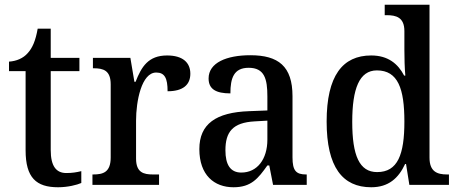

<svg xmlns="http://www.w3.org/2000/svg" viewBox="-20 -780 1930 810"><path d="M225 10C266 10 305 0 323 -8V-58C303 -53 284 -50 260 -50C217 -50 194 -79 194 -147V-480H315V-536H194V-659H139C130 -608 117 -578 97 -556C78 -534 49 -522 18 -520V-480H88V-146C88 -30 133 10 225 10Z M370 0H651V-44H625C586 -44 554 -52 554 -111V-271C554 -353 577 -474 639 -474C675 -474 687 -450 687 -395C753 -395 783 -423 783 -469C783 -516 751 -546 685 -546C606 -546 577 -499 552 -435H547L530 -536H372V-492H375C416 -492 447 -483 447 -424V-116C447 -53 415 -44 373 -44H370Z M965 10C1040 10 1069 -27 1108 -82H1116L1132 0H1274V-44H1271C1229 -44 1214 -60 1214 -116V-374C1214 -501 1154 -547 1036 -547C937 -547 860 -516 860 -449C860 -404 891 -386 952 -386C952 -450 966 -494 1029 -494C1096 -494 1108 -447 1108 -373V-314L1031 -311C891 -306 821 -257 821 -151C821 -41 884 10 965 10ZM998 -52C952 -52 931 -85 931 -146C931 -223 961 -263 1055 -268L1108 -271V-191C1108 -108 1065 -52 998 -52Z M1546 10C1619 10 1661 -28 1689 -88H1693L1707 0H1874V-44H1866C1824 -44 1792 -56 1792 -115V-760H1603V-716H1611C1651 -716 1686 -707 1686 -649V-570C1686 -536 1687 -493 1690 -461H1685C1659 -511 1617 -546 1546 -546C1425 -546 1358 -460 1358 -267C1358 -75 1425 10 1546 10ZM1571 -54C1496 -54 1466 -124 1466 -266C1466 -406 1496 -483 1570 -483C1659 -483 1686 -406 1686 -267C1686 -128 1658 -54 1571 -54Z"/></svg>

Font: Noto Serif SemiCondensed Medium
Style: Regular
Weight: 500
Width: 4
Designer: Monotype Design Team
Foundry: Monotype Imaging Inc.
Version: Version 2.014